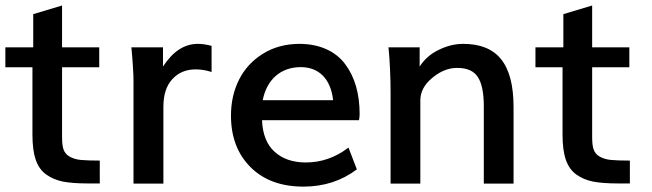

<svg xmlns="http://www.w3.org/2000/svg" viewBox="-28 -675 2398 706"><path d="M338.9 -84.5C308.1 -84.5 285.2 -85.4 269 -86.9C252.9 -88.4 239.3 -92.8 228 -99.1C205.1 -112.3 200.2 -132.3 200.2 -173.3V-427.7H336.9V-501H200.2V-654.8L94.2 -623V-501H-8.3V-427.7H91.3V-179.7C91.3 -105 106.4 -58.6 142.1 -33.2C160.2 -20.5 180.7 -11.7 203.6 -7.3C226.6 -2.9 256.3 -0.5 292 -0.5H338.9Z M572.8 0V-281.7C572.8 -326.2 583.5 -359.9 605.5 -383.8C627.4 -407.7 655.8 -419.9 691.4 -419.9C711.4 -419.9 731 -416.5 750 -410.2V-506.3C732.4 -511.2 715.3 -513.7 699.2 -513.7C649.9 -513.7 607.4 -485.8 571.3 -430.2V-501H455.1L457 -480C458.5 -465.8 459.5 -448.7 460.9 -427.7C462.4 -406.7 462.9 -389.6 462.9 -376V0Z M938 -306.6C953.1 -382.8 1004.4 -428.2 1078.1 -428.2C1144 -428.2 1188.5 -385.3 1196.8 -306.6ZM1087.9 11.2C1162.6 11.2 1228 -9.8 1284.2 -52.2L1253.4 -132.3C1205.6 -95.7 1153.3 -77.6 1096.2 -77.6C1048.8 -77.6 1010.7 -90.8 981.9 -116.7C953.1 -142.6 937.5 -181.6 935.5 -232.9H1292C1293.5 -241.2 1294.4 -248.5 1294.4 -255.4C1294.4 -329.6 1276.9 -391.6 1241.7 -438.5C1207 -485.8 1147.9 -513.7 1073.2 -513.7C1022.5 -513.7 977.5 -501.5 939 -477.5C900.4 -453.6 871.1 -421.9 851.1 -382.3C831.1 -342.8 821.3 -298.3 821.3 -250C821.3 -171.4 845.2 -108.4 893.1 -60.5C940.9 -12.7 1005.9 11.2 1087.9 11.2Z M1517.6 0V-305.7C1517.6 -336.9 1532.2 -364.7 1561.5 -388.7C1590.8 -413.1 1621.1 -425.3 1652.8 -425.3C1689.5 -425.3 1714.8 -414.1 1729 -391.6C1743.7 -369.6 1751 -333.5 1751 -284.2V0H1860.4V-280.8C1860.4 -442.9 1798.3 -513.7 1674.8 -513.7C1645 -513.7 1615.2 -506.3 1585.4 -491.7C1555.7 -477.5 1532.2 -457 1515.1 -430.2V-501H1400.4L1402.3 -481C1403.8 -467.8 1404.8 -446.8 1406.2 -418.5C1407.7 -390.1 1408.2 -360.8 1408.2 -330.6V0Z M2288.1 -84.5C2257.3 -84.5 2234.4 -85.4 2218.3 -86.9C2202.1 -88.4 2188.5 -92.8 2177.2 -99.1C2154.3 -112.3 2149.4 -132.3 2149.4 -173.3V-427.7H2286.1V-501H2149.4V-654.8L2043.5 -623V-501H1940.9V-427.7H2040.5V-179.7C2040.5 -105 2055.7 -58.6 2091.3 -33.2C2109.4 -20.5 2129.9 -11.7 2152.8 -7.3C2175.8 -2.9 2205.6 -0.5 2241.2 -0.5H2288.1Z"/></svg>

Font: Ride SemiBold
Style: Regular
Weight: 600
Version: Version 3.000